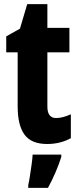

<svg xmlns="http://www.w3.org/2000/svg" viewBox="-20 -683 381 924"><path d="M250 -115Q266 -115 283.5 -119.5Q301 -124 321 -133V-18Q270 10 207 10Q131 10 98 -35Q65 -80 65 -171V-431H10V-508L76 -545L111 -663H208V-549H314V-431H208V-170Q208 -115 250 -115ZM275 72Q263 110 246.5 148Q230 186 211 221H116V208Q120 190 124 163.5Q128 137 132 109.5Q136 82 137 61H275Z"/></svg>

Font: Noto Sans Gurmukhi ExtraCondensed ExtraBold
Style: Regular
Weight: 800
Width: 2
Designer: Jelle Bosma - Monotype Design Team
Foundry: Monotype Imaging Inc.
Version: Version 2.004; ttfautohint (v1.8.4.7-5d5b)